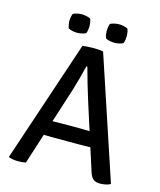

<svg xmlns="http://www.w3.org/2000/svg" viewBox="-125 -935 858 1031"><g transform="rotate(15 304.5 -419.5)"><path d="M247.5 -683Q259.5 -685 276.5 -686Q293.5 -687 306 -687Q318 -687 335 -686Q352 -685 362.5 -682.5L587.5 -6Q576.5 0.5 560.8 3.8Q545 7 528.5 7Q504.5 7 491.2 -4Q478 -15 468.5 -46.5L354 -404Q340.5 -447.5 326.2 -495.5Q312 -543.5 302 -582H296.5Q289 -549.5 277.8 -509Q266.5 -468.5 258.5 -442.5L116.5 1Q107.5 3 96.2 4Q85 5 73 5Q60 5 47.2 3Q34.5 1 24 -2L21 -6.5ZM231 -167Q226.5 -167 211.8 -167.2Q197 -167.5 182.2 -167.8Q167.5 -168 162.5 -168H117L148.5 -250.5H188.5Q193.5 -250.5 206.5 -250.8Q219.5 -251 232.2 -251.2Q245 -251.5 249.5 -251.5H352Q356.5 -251.5 369.8 -251.2Q383 -251 396.2 -250.8Q409.5 -250.5 414.5 -250.5H455.5L482.5 -168H437Q432.5 -168 417.2 -167.8Q402 -167.5 387.2 -167.2Q372.5 -167 368 -167ZM408.5 -743.5Q395.5 -743.5 382.2 -746.2Q369 -749 359.5 -754.5Q355.5 -765 354 -775.5Q352.5 -786 352.5 -794.5Q352.5 -803.5 354 -814Q355.5 -824.5 359.5 -835Q369 -840 382.2 -843Q395.5 -846 408.5 -846Q421 -846 434.2 -843Q447.5 -840 457 -835Q461 -824.5 462.5 -814Q464 -803.5 464 -794.5Q464 -786 462.5 -775.5Q461 -765 457 -754.5Q447.5 -749 434.2 -746.2Q421 -743.5 408.5 -743.5ZM201 -743.5Q188.5 -743.5 175.2 -746.2Q162 -749 152.5 -754.5Q148.5 -765 146.8 -775.5Q145 -786 145 -794.5Q145 -803.5 146.8 -814Q148.5 -824.5 152.5 -835Q162 -840 175.2 -843Q188.5 -846 201 -846Q213.5 -846 227 -843Q240.5 -840 250 -835Q254 -824.5 255.5 -814Q257 -803.5 257 -794.5Q257 -786 255.5 -775.5Q254 -765 250 -754.5Q240.5 -749 227 -746.2Q213.5 -743.5 201 -743.5Z"/></g></svg>

Font: Signika Negative Light
Style: Regular
Weight: 400
Version: Version 2.001